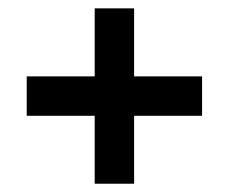

<svg xmlns="http://www.w3.org/2000/svg" viewBox="-20 -596 547 459"><path d="M206.4 -156.8V-319.2H43.9V-413.4H206.4V-576H300.6V-413.4H463.1V-319.2H300.6V-156.8Z"/></svg>

Font: Big Shoulders Display SC Thin
Style: Regular
Weight: 100
Designer: Patric King
Foundry: XO Type Co
Version: Version 2.002